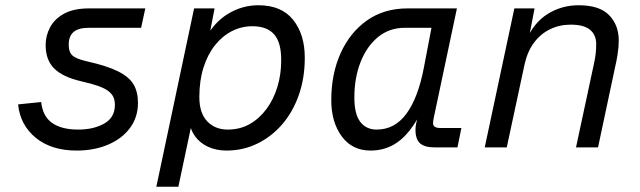

<svg xmlns="http://www.w3.org/2000/svg" viewBox="-20 -562 2440 732"><path d="M272 12Q176 12 116.5 -36.5Q57 -85 49 -164L137 -173Q143 -118 179 -93Q215 -68 278 -68Q337 -68 377.5 -91Q418 -114 418 -162Q418 -179 412.5 -191.5Q407 -204 393.5 -214.5Q380 -225 355 -234Q330 -243 290 -252Q220 -268 187 -300.5Q154 -333 154 -390Q154 -426 171 -458Q188 -490 224.5 -510Q261 -530 320 -530H534L518 -456H318Q279 -456 260.5 -440Q242 -424 242 -392Q242 -375 247 -363Q252 -351 267 -343Q282 -335 312 -328Q388 -311 430 -290Q472 -269 489 -240.5Q506 -212 506 -170Q506 -115 475.5 -74Q445 -33 392 -10.5Q339 12 272 12Z M576 150 720 -530H798L775 -410L764 -416Q797 -478 850.5 -510Q904 -542 965 -542Q1053 -542 1097.5 -486.5Q1142 -431 1142 -342Q1142 -264 1119 -199Q1096 -134 1055 -87Q1014 -40 960 -14Q906 12 844 12Q804 12 773 -2.5Q742 -17 723.5 -42.5Q705 -68 702 -102L716 -114L660 150ZM848 -68Q895 -68 932 -89Q969 -110 996 -146.5Q1023 -183 1037.5 -230.5Q1052 -278 1052 -330Q1053 -398 1026 -430Q999 -462 942 -462Q901 -462 864.5 -443.5Q828 -425 800 -390Q772 -355 756 -305Q740 -255 740 -192Q740 -131 770 -99.5Q800 -68 848 -68Z M1392 12Q1323 12 1283 -42Q1243 -96 1243 -180Q1243 -280 1278.5 -359Q1314 -438 1379 -484Q1444 -530 1534 -530H1722L1642 -152Q1638 -133 1634.5 -117Q1631 -101 1631 -92Q1631 -83 1638 -78.5Q1645 -74 1658 -74H1739L1724 0H1638Q1599 0 1581.5 -15.5Q1564 -31 1564 -68Q1564 -79 1567 -93Q1570 -107 1575 -123Q1580 -139 1586 -157H1596Q1571 -101 1540.5 -63Q1510 -25 1473.5 -6.5Q1437 12 1392 12ZM1416 -68Q1485 -68 1529.5 -128.5Q1574 -189 1596 -304L1625 -456H1523Q1464 -456 1421 -420.5Q1378 -385 1354.5 -325Q1331 -265 1331 -190Q1331 -127 1353.5 -97.5Q1376 -68 1416 -68Z M1828 0 1941 -530H2018L1992 -395L1984 -404Q2014 -475 2067.5 -508.5Q2121 -542 2186 -542Q2266 -542 2302.5 -504Q2339 -466 2339 -408Q2339 -383 2334.5 -354.5Q2330 -326 2325 -306L2260 0H2176L2244 -317Q2248 -334 2250.5 -353Q2253 -372 2253 -394Q2253 -429 2229.5 -448.5Q2206 -468 2156 -468Q2113 -468 2077 -450.5Q2041 -433 2016 -399.5Q1991 -366 1980 -317L1912 0Z"/></svg>

Font: Geist Mono
Style: Italic
Weight: 400
Italic angle: -12°
Monospace: yes
Designer: Basement.studio, Andrés Briganti, Mateo Zaragoza
Foundry: Basement.studio, Vercel, Andrés Briganti, Guido Ferreyra, Mateo Zaragoza
Version: Version 1.500